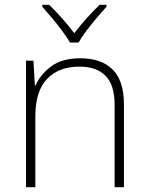

<svg xmlns="http://www.w3.org/2000/svg" viewBox="-20 -784 622 804"><path d="M316 -540Q404 -540 451.5 -493Q499 -446 499 -347V0H460V-345Q460 -428 422 -466.5Q384 -505 313 -505Q226 -505 177 -453.5Q128 -402 128 -297V0H89V-530H120L126 -426H129Q148 -471 193.5 -505.5Q239 -540 316 -540ZM273 -606Q261 -627 240.5 -654.5Q220 -682 197.5 -709Q175 -736 157 -756V-764H186Q213 -738 241 -706Q269 -674 291 -645Q313 -674 341.5 -706Q370 -738 397 -764H426V-756Q408 -736 385 -709Q362 -682 341.5 -654.5Q321 -627 309 -606Z"/></svg>

Font: Noto Sans Arabic UI XLt
Style: Regular
Weight: 200
Designer: Monotype Design Team, Nadine Chahine and Nizar Qandah
Foundry: Monotype Imaging Inc.
Version: Version 2.010; ttfautohint (v1.8.4.7-5d5b)